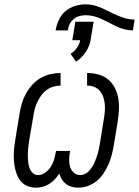

<svg xmlns="http://www.w3.org/2000/svg" viewBox="-20 -856 640 884"><path d="M145 8Q127 8 110 2Q93 -4 81 -16Q69 -28 61.5 -44Q54 -60 50 -77Q46 -94 44.5 -112Q43 -130 43.5 -148.5Q44 -167 46.5 -185.5Q49 -204 52 -223L70 -333Q74 -356 80.5 -379Q87 -402 99 -424Q111 -446 128 -465Q145 -484 166.5 -496.5Q188 -509 212 -514.5Q236 -520 259 -520V-462Q243 -462 226 -457Q209 -452 195 -442Q181 -432 170.5 -417.5Q160 -403 152.5 -387.5Q145 -372 140.5 -356Q136 -340 134 -324L115 -213Q113 -201 111.5 -189Q110 -177 109 -165Q108 -153 108 -141Q108 -129 109 -117.5Q110 -106 112.5 -94.5Q115 -83 120 -73Q125 -63 134 -56.5Q143 -50 156 -50Q173 -50 188.5 -61.5Q204 -73 214 -88.5Q224 -104 229 -121.5Q234 -139 237 -156L238 -161H303L302 -156Q299 -139 298.5 -121.5Q298 -104 302.5 -88.5Q307 -73 319.5 -61.5Q332 -50 349 -50Q360 -50 371 -55Q382 -60 390 -69Q398 -78 404.5 -88Q411 -98 415.5 -108.5Q420 -119 424 -130Q428 -141 431 -152Q434 -163 436 -174Q438 -185 440 -196L458 -307Q461 -324 462.5 -341.5Q464 -359 462.5 -376Q461 -393 455.5 -409Q450 -425 440 -437Q430 -449 414.5 -455.5Q399 -462 381 -462V-520Q408 -520 433.5 -513Q459 -506 478 -490Q497 -474 508.5 -451.5Q520 -429 524.5 -403.5Q529 -378 527.5 -351Q526 -324 522 -297L504 -187Q500 -165 494.5 -143Q489 -121 479.5 -99.5Q470 -78 457 -58Q444 -38 425.5 -23Q407 -8 385 0Q363 8 341 8Q325 8 310.5 4Q296 0 284.5 -8.5Q273 -17 265 -29.5Q257 -42 253 -57Q244 -43 232.5 -30.5Q221 -18 206.5 -9Q192 0 176.5 4Q161 8 145 8ZM236 -716Q240 -740 250.5 -763.5Q261 -787 281 -804Q301 -821 325.5 -828.5Q350 -836 374 -836Q401 -836 426 -827.5Q451 -819 474 -807L500 -794Q523 -783 548 -774.5Q573 -766 600 -766L592 -716Q572 -716 553 -721Q534 -726 517 -734Q500 -742 483 -751Q466 -760 449 -768Q432 -776 413 -781Q394 -786 374 -786Q360 -786 345.5 -782Q331 -778 319 -768Q307 -758 300.5 -744Q294 -730 292 -716ZM330 -572 305 -608Q322 -619 334 -635.5Q346 -652 349 -671H313L327 -756H411L397 -671Q392 -642 374 -615.5Q356 -589 330 -572Z"/></svg>

Font: Iosevka SS04 Light Extended
Style: Italic
Weight: 300
Width: 7
Italic angle: -9°
Monospace: yes
Designer: Belleve Invis
Foundry: Belleve Invis
Version: Version 19.0.0; ttfautohint (v1.8.4)